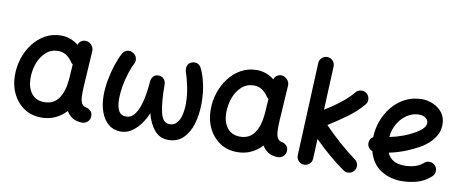

<svg xmlns="http://www.w3.org/2000/svg" viewBox="-67 -1007 3243 1349"><g transform="rotate(10 1555.0 -333.0)"><path d="M558.1 33.2Q518.1 33.2 490.2 16.4Q462.4 -0.5 445.3 -29.8Q412.1 6.8 367.7 27.3Q323.2 47.9 270 47.9Q200.7 47.9 148.2 14.2Q95.7 -19.5 66.2 -77.9Q36.6 -136.2 35.6 -209Q34.7 -273.4 54 -333.3Q73.2 -393.1 109.6 -440.7Q146 -488.3 196.3 -516.1Q246.6 -543.9 307.1 -543.9Q343.3 -543.9 374 -532.5Q404.8 -521 432.1 -499.5Q437 -518.1 453.1 -528.6Q469.2 -539.1 489.3 -536.6Q512.2 -533.2 527.6 -514.6Q543 -496.1 541.5 -474.1L527.3 -245.6Q526.9 -236.3 525.9 -227.1Q524.4 -206.5 524.2 -182.6Q523.9 -158.7 524.9 -143.6Q526.4 -117.7 535.9 -98.1Q545.4 -78.6 575.2 -74.7Q589.4 -69.8 601.6 -58.1Q613.8 -46.4 613.8 -22Q614.3 0.5 597.7 16.8Q581.1 33.2 558.1 33.2ZM271 -62.5Q336.4 -62.5 371.6 -111.3Q406.7 -160.2 414.6 -243.7Q415 -247.6 415 -251Q415 -253.9 415.5 -256.3Q416 -258.8 416 -261.2L422.4 -357.9Q411.6 -365.2 405.3 -376Q387.7 -402.3 362.8 -418Q337.9 -433.6 306.2 -433.6Q255.9 -433.6 219.7 -401.1Q183.6 -368.7 164.8 -316.9Q146 -265.1 147 -207.5Q148.4 -142.1 180.4 -102.3Q212.4 -62.5 271 -62.5Z M828.1 -510.7Q846.7 -498.5 851.8 -478.5Q856.9 -458.5 847.2 -438.5Q832 -409.7 817.9 -366.2Q803.7 -322.8 794.4 -272.7Q785.2 -222.7 785.2 -173.3Q785.2 -123 801 -92.8Q816.9 -62.5 855.5 -62.5Q893.1 -62.5 918.2 -98.6Q943.4 -134.8 958 -196Q972.7 -257.3 978 -333Q980.5 -357.4 994.1 -372.1Q1007.8 -386.7 1028.8 -386.2Q1051.8 -386.2 1067.1 -371.1Q1082.5 -356 1082.5 -333.5Q1083 -203.6 1099.6 -133.1Q1116.2 -62.5 1163.6 -62.5Q1196.3 -62.5 1216.1 -85Q1235.8 -107.4 1244.6 -144.5Q1253.4 -181.6 1253.4 -225.1Q1253.4 -280.8 1241.9 -339.6Q1230.5 -398.4 1215.3 -439.9Q1208 -463.9 1213.1 -484.6Q1218.3 -505.4 1241.7 -515.6Q1263.2 -524.9 1282.5 -517.6Q1301.8 -510.3 1312 -489.3Q1335.4 -441.9 1348.4 -379.4Q1361.3 -316.9 1361.3 -248.5Q1361.3 -163.6 1340.6 -96.4Q1319.8 -29.3 1278.3 9.3Q1236.8 47.9 1175.3 47.9Q1112.8 47.9 1074.2 1Q1035.6 -45.9 1019 -115.7Q1001.5 -72.8 974.1 -35.4Q946.8 2 911.9 24.9Q877 47.9 835.9 47.9Q783.7 47.9 747.3 17.3Q710.9 -13.2 692.4 -65.4Q673.8 -117.7 673.8 -182.1Q673.8 -235.4 684.6 -293.7Q695.3 -352.1 712.9 -404.8Q730.5 -457.5 750.5 -493.2Q762.7 -514.6 784.9 -519.8Q807.1 -524.9 828.1 -510.7Z M1954.6 33.2Q1914.6 33.2 1886.7 16.4Q1858.9 -0.5 1841.8 -29.8Q1808.6 6.8 1764.2 27.3Q1719.7 47.9 1666.5 47.9Q1597.2 47.9 1544.7 14.2Q1492.2 -19.5 1462.6 -77.9Q1433.1 -136.2 1432.1 -209Q1431.2 -273.4 1450.4 -333.3Q1469.7 -393.1 1506.1 -440.7Q1542.5 -488.3 1592.8 -516.1Q1643.1 -543.9 1703.6 -543.9Q1739.7 -543.9 1770.5 -532.5Q1801.3 -521 1828.6 -499.5Q1833.5 -518.1 1849.6 -528.6Q1865.7 -539.1 1885.7 -536.6Q1908.7 -533.2 1924.1 -514.6Q1939.5 -496.1 1938 -474.1L1923.8 -245.6Q1923.3 -236.3 1922.4 -227.1Q1920.9 -206.5 1920.7 -182.6Q1920.4 -158.7 1921.4 -143.6Q1922.9 -117.7 1932.4 -98.1Q1941.9 -78.6 1971.7 -74.7Q1985.8 -69.8 1998 -58.1Q2010.3 -46.4 2010.3 -22Q2010.7 0.5 1994.1 16.8Q1977.5 33.2 1954.6 33.2ZM1667.5 -62.5Q1732.9 -62.5 1768.1 -111.3Q1803.2 -160.2 1811 -243.7Q1811.5 -247.6 1811.5 -251Q1811.5 -253.9 1812 -256.3Q1812.5 -258.8 1812.5 -261.2L1818.8 -357.9Q1808.1 -365.2 1801.8 -376Q1784.2 -402.3 1759.3 -418Q1734.4 -433.6 1702.6 -433.6Q1652.3 -433.6 1616.2 -401.1Q1580.1 -368.7 1561.3 -316.9Q1542.5 -265.1 1543.5 -207.5Q1544.9 -142.1 1576.9 -102.3Q1608.9 -62.5 1667.5 -62.5Z M2502.9 31.2Q2489.7 49.8 2466.8 53.7Q2443.8 57.6 2425.3 44.4Q2367.2 3.4 2312 -43.7Q2256.8 -90.8 2207 -141.1L2200.7 0.5Q2200.2 23.4 2183.1 38.8Q2166 54.2 2143.1 53.2Q2120.1 52.2 2104.7 35.2Q2089.4 18.1 2090.3 -4.4L2119.6 -667Q2120.6 -689.9 2137.7 -705.3Q2154.8 -720.7 2177.2 -719.7Q2200.2 -719.2 2215.6 -702.1Q2231 -685.1 2230 -662.1L2216.3 -351.1Q2272 -384.8 2324.7 -425.8Q2377.4 -466.8 2412.1 -509.3Q2426.3 -526.9 2449.7 -529.3Q2473.1 -531.7 2490.2 -517.1Q2507.8 -502.9 2510.3 -479.5Q2512.7 -456.1 2498 -439Q2454.6 -385.7 2388.2 -337.2Q2321.8 -288.6 2258.3 -249.5Q2312.5 -193.4 2372.1 -140.6Q2431.6 -87.9 2489.7 -45.9Q2508.3 -32.7 2512.2 -10Q2516.1 12.7 2502.9 31.2Z M3046.9 -22.9Q3000.5 19.5 2945.8 33.7Q2891.1 47.9 2838.4 47.9Q2755.9 47.9 2690.7 6.6Q2625.5 -34.7 2601.6 -123Q2586.4 -128.4 2575.9 -141.6Q2565.4 -154.8 2564.5 -171.9Q2562.5 -204.6 2590.3 -222.2Q2591.8 -281.7 2612.8 -338.9Q2633.8 -396 2672.1 -442.4Q2710.4 -488.8 2763.9 -516.4Q2817.4 -543.9 2883.8 -543.9Q2922.4 -543.9 2961.7 -527.3Q3001 -510.7 3027.6 -477.3Q3054.2 -443.8 3054.2 -393.1Q3054.2 -348.1 3034.2 -313.7Q3014.2 -279.3 2988 -256.1Q2961.9 -232.9 2943.8 -222.2Q2835 -157.2 2716.3 -132.8Q2747.6 -62.5 2838.4 -62.5Q2925.3 -62.5 2972.7 -105Q2989.7 -120.6 3012.7 -119.4Q3035.6 -118.2 3050.8 -101.1Q3066.4 -84.5 3065.2 -61.3Q3064 -38.1 3046.9 -22.9ZM2880.9 -433.6Q2835.4 -433.6 2796.4 -408Q2757.3 -382.3 2731.7 -338.9Q2706.1 -295.4 2701.7 -242.2Q2751 -252 2796.6 -269Q2842.3 -286.1 2882.8 -310.1Q2946.8 -348.1 2946.8 -384.3Q2946.8 -407.2 2928 -420.4Q2909.2 -433.6 2880.9 -433.6Z"/></g></svg>

Font: Mikhak SemiBold
Style: Regular
Weight: 600
Designer: Amin Abedi
Version: Version 3.3